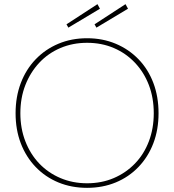

<svg xmlns="http://www.w3.org/2000/svg" viewBox="-20 -894 838 924"><path d="M399 10Q324 10 261 -16Q198 -42 151.5 -90.5Q105 -139 80 -204.5Q55 -270 55 -349Q55 -428 80 -494Q105 -560 151.5 -608.5Q198 -657 261 -683.5Q324 -710 399 -710Q474 -710 537 -683.5Q600 -657 646.5 -609Q693 -561 718 -495Q743 -429 743 -349Q743 -270 718 -204.5Q693 -139 646.5 -90.5Q600 -42 537 -16Q474 10 399 10ZM399 -12Q469 -12 527.5 -37Q586 -62 629.5 -107Q673 -152 696.5 -214Q720 -276 720 -349Q720 -423 696.5 -484.5Q673 -546 629.5 -592Q586 -638 527.5 -663Q469 -688 399 -688Q330 -688 271 -663Q212 -638 169 -592Q126 -546 102 -484.5Q78 -423 78 -349Q78 -276 102 -214Q126 -152 169 -107Q212 -62 271 -37Q330 -12 399 -12ZM309 -761 300 -777 449 -874 461 -852ZM444 -761 435 -777 584 -874 596 -852Z"/></svg>

Font: Lexend Deca Thin
Style: Regular
Weight: 250
Designer: Bonnie Shaver-Troup, Thomas Jockin
Foundry: Lexend
Version: Version 1.007